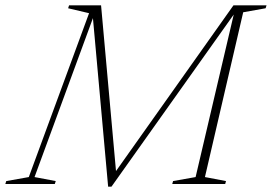

<svg xmlns="http://www.w3.org/2000/svg" viewBox="-60 -690 1020 720"><path d="M319 -670 375 -48.5 815.5 -670H939.5L936 -659L852 -644L708.5 -26L787.5 -11L784.5 0H586L589 -11L673.5 -26L816.5 -635.5L358 10H345.5L288.5 -622L69.5 -26L149 -11L145.5 0H-40L-36.5 -11L48 -26L274 -640.5L195.5 -659L199 -670Z"/></svg>

Font: Newsreader 16pt ExtraLight
Style: Italic
Weight: 275
Italic angle: -17°
Designer: Hugues Gentile
Foundry: Production Type
Version: Version 1.003; ttfautohint (v1.8.3)